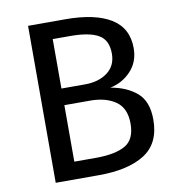

<svg xmlns="http://www.w3.org/2000/svg" viewBox="-78 -760 765 830"><g transform="rotate(-10 304.0 -344.5)"><path d="M263 -689Q394 -689 463.5 -646Q533 -603 533 -515Q533 -455 495.5 -415Q458 -375 404 -364Q475 -352 519 -314Q563 -276 563 -196Q563 -92 491 -46Q419 0 290 0H100V-689ZM273 -614H195V-76H290Q374 -76 418.5 -101Q463 -126 463 -196Q463 -264 420 -294Q377 -324 308 -324H179V-397H299Q359 -397 397.5 -426Q436 -455 436 -508Q436 -568 395.5 -591Q355 -614 273 -614Z"/></g></svg>

Font: Firava
Style: Regular
Weight: 400
Designer: Carrois Corporate & Edenspiekermann AG
Foundry: Greg Finn Gibson
Version: Version 5.000